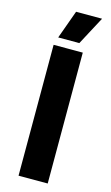

<svg xmlns="http://www.w3.org/2000/svg" viewBox="-135 -943 573 992"><g transform="rotate(15 151.5 -447.5)"><path d="M281 -895H142L87 -743H200ZM74 0H230V-700H74Z"/></g></svg>

Font: Fixel Text Bold
Style: Bold
Weight: 700
Width: 4
Designer: AlfaBravo + MacPaw
Foundry: Kyrylo Tkachov, Marchela Mozhyna, Serhii Makarenko, Maria Weinstein, Zakhar Kryvoshyya
Version: Version 1.211